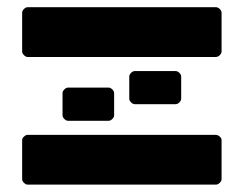

<svg xmlns="http://www.w3.org/2000/svg" viewBox="-20 -500 660 520"><path d="M40 -120.1Q40 -126 44.9 -129.9Q49.8 -134.8 54.7 -134.8Q182.6 -134.8 309.6 -134.8Q437.5 -134.8 564.5 -134.8Q570.3 -134.8 575.2 -129.9Q580.1 -126 580.1 -120.1Q580.1 -93.8 580.1 -67.4Q580.1 -41 580.1 -14.6Q580.1 -9.8 575.2 -4.9Q570.3 0 564.5 0Q437.5 0 309.6 0Q182.6 0 54.7 0Q49.8 0 44.9 -4.9Q40 -9.8 40 -14.6Q40 -41 40 -67.4Q40 -93.8 40 -120.1ZM40 -465.8Q40 -470.7 44.9 -475.6Q49.8 -480.5 54.7 -480.5Q182.6 -480.5 309.6 -480.5Q437.5 -480.5 564.5 -480.5Q570.3 -480.5 575.2 -475.6Q580.1 -470.7 580.1 -465.8Q580.1 -439.5 580.1 -413.1Q580.1 -386.7 580.1 -360.4Q580.1 -355.5 575.2 -350.6Q570.3 -345.7 564.5 -345.7Q437.5 -345.7 309.6 -345.7Q182.6 -345.7 54.7 -345.7Q49.8 -345.7 44.9 -350.6Q40 -355.5 40 -360.4Q40 -386.7 40 -413.1Q40 -439.5 40 -465.8ZM330.1 -293Q330.1 -297.9 335 -302.7Q339.8 -307.6 345.7 -307.6Q373 -307.6 400.4 -307.6Q427.7 -307.6 455.1 -307.6Q460.9 -307.6 465.8 -302.7Q470.7 -297.9 470.7 -293Q470.7 -277.3 470.7 -262.7Q470.7 -248 470.7 -232.4Q470.7 -227.5 465.8 -222.7Q460.9 -217.8 455.1 -217.8Q427.7 -217.8 400.4 -217.8Q373 -217.8 345.7 -217.8Q339.8 -217.8 335 -222.7Q330.1 -227.5 330.1 -232.4Q330.1 -248 330.1 -262.7Q330.1 -277.3 330.1 -293ZM149.4 -248Q149.4 -252.9 154.3 -257.8Q159.2 -262.7 164.1 -262.7Q192.4 -262.7 219.7 -262.7Q247.1 -262.7 274.4 -262.7Q279.3 -262.7 284.2 -257.8Q289.1 -252.9 289.1 -248Q289.1 -232.4 289.1 -217.8Q289.1 -203.1 289.1 -187.5Q289.1 -182.6 284.2 -177.7Q279.3 -172.9 274.4 -172.9Q247.1 -172.9 219.7 -172.9Q192.4 -172.9 164.1 -172.9Q159.2 -172.9 154.3 -177.7Q149.4 -182.6 149.4 -187.5Q149.4 -203.1 149.4 -217.8Q149.4 -232.4 149.4 -248Z"/></svg>

Font: pil love
Style: regular
Weight: 400
Designer: pierpaolo belleggia, riccardo antolini, manuela ilari
Foundry: pil communication
Version: Version 1.2